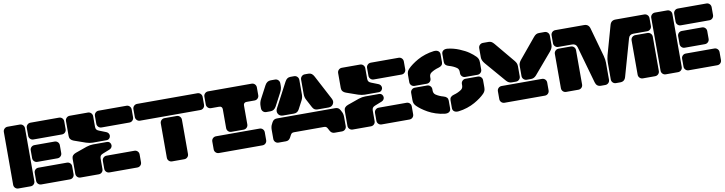

<svg xmlns="http://www.w3.org/2000/svg" viewBox="-24 -1422 8093 2144"><g transform="rotate(-10 4022.5 -350.5)"><path d="M199.2 0H61Q39.6 0 24.7 -14.6Q9.8 -29.3 9.8 -50.8V-648.9Q9.8 -670.4 24.7 -685.3Q39.6 -700.2 61 -700.2H199.2Q220.7 -700.2 235.4 -685.3Q250 -670.4 250 -648.9V-50.8Q250 -29.3 235.4 -14.6Q220.7 0 199.2 0ZM644 -509.8H320.8Q299.3 -509.8 284.7 -524.7Q270 -539.6 270 -561V-648.9Q270 -670.4 284.7 -685.3Q299.3 -700.2 320.8 -700.2H644Q665.5 -700.2 680.2 -685.3Q694.8 -670.4 694.8 -648.9V-561Q694.8 -539.6 680.2 -524.7Q665.5 -509.8 644 -509.8ZM548.8 -255.9H320.8Q299.3 -255.9 284.7 -270.8Q270 -285.6 270 -307.1V-395Q270 -416.5 284.7 -431.2Q299.3 -445.8 320.8 -445.8H548.8Q570.3 -445.8 585.2 -431.2Q600.1 -416.5 600.1 -395V-307.1Q600.1 -285.6 585.2 -270.8Q570.3 -255.9 548.8 -255.9ZM644 0H320.8Q299.3 0 284.7 -14.6Q270 -29.3 270 -50.8V-139.2Q270 -160.6 284.7 -175.3Q299.3 -189.9 320.8 -189.9H644Q665.5 -189.9 680.2 -175.3Q694.8 -160.6 694.8 -139.2V-50.8Q694.8 -29.3 680.2 -14.6Q665.5 0 644 0Z M1123.5 -359.9H966.8Q933.1 -359.9 892.6 -373L761.7 -418.9Q714.4 -435.5 714.4 -479V-648.9Q714.4 -670.4 729.2 -685.3Q744.1 -700.2 765.6 -700.2H971.7Q993.2 -700.2 1007.8 -685.3Q1022.5 -670.4 1022.5 -648.9V-529.8Q1022.5 -509.8 1030.8 -498.5Q1039.1 -487.3 1058.6 -480L1136.7 -449.2Q1152.3 -442.9 1160.4 -430.7Q1168.5 -418.5 1168.5 -404.8Q1168.5 -386.7 1156 -373.3Q1143.6 -359.9 1123.5 -359.9ZM1459.5 -648.9V-561Q1459.5 -539.6 1444.8 -524.7Q1430.2 -509.8 1408.7 -509.8H1093.8Q1072.3 -509.8 1057.4 -524.7Q1042.5 -539.6 1042.5 -561V-648.9Q1042.5 -670.4 1057.4 -685.3Q1072.3 -700.2 1093.8 -700.2H1408.7Q1430.2 -700.2 1444.8 -685.3Q1459.5 -670.4 1459.5 -648.9ZM966.8 -339.8H1123.5Q1143.6 -339.8 1156 -326.4Q1168.5 -313 1168.5 -294.9Q1168.5 -281.2 1160.4 -269.3Q1152.3 -257.3 1136.7 -251L1058.6 -220.2Q1039.1 -212.9 1030.8 -201.4Q1022.5 -189.9 1022.5 -169.9V-50.8Q1022.5 -29.3 1007.8 -14.6Q993.2 0 971.7 0H765.6Q744.1 0 729.2 -14.6Q714.4 -29.3 714.4 -50.8V-221.2Q714.4 -264.2 761.7 -280.8L892.6 -327.1Q931.6 -339.8 966.8 -339.8ZM1459.5 -139.2V-50.8Q1459.5 -29.3 1444.8 -14.6Q1430.2 0 1408.7 0H1093.8Q1072.3 0 1057.4 -14.6Q1042.5 -29.3 1042.5 -50.8V-139.2Q1042.5 -160.6 1057.4 -175.3Q1072.3 -189.9 1093.8 -189.9H1408.7Q1430.2 -189.9 1444.8 -175.3Q1459.5 -160.6 1459.5 -139.2Z M2213.4 -509.8H1530.3Q1508.8 -509.8 1493.9 -524.7Q1479 -539.6 1479 -561V-648.9Q1479 -670.4 1493.9 -685.3Q1508.8 -700.2 1530.3 -700.2H2213.4Q2234.9 -700.2 2249.5 -685.3Q2264.2 -670.4 2264.2 -648.9V-561Q2264.2 -539.6 2249.5 -524.7Q2234.9 -509.8 2213.4 -509.8ZM1941.4 0H1803.2Q1781.7 0 1767.1 -14.6Q1752.4 -29.3 1752.4 -50.8V-439Q1752.4 -460.4 1767.1 -475.3Q1781.7 -490.2 1803.2 -490.2H1941.4Q1962.9 -490.2 1977.5 -475.3Q1992.2 -460.4 1992.2 -439V-50.8Q1992.2 -29.3 1977.5 -14.6Q1962.9 0 1941.4 0Z M2335 -700.2H2828.1Q2849.6 -700.2 2864.3 -685.3Q2878.9 -670.4 2878.9 -648.9V-561Q2878.9 -539.6 2864.3 -524.7Q2849.6 -509.8 2828.1 -509.8H2736.8Q2720.2 -509.8 2711.2 -500.7Q2702.1 -491.7 2702.1 -475.1V-261.2Q2702.1 -239.7 2687.3 -224.9Q2672.4 -210 2650.9 -210H2512.7Q2491.2 -210 2476.6 -224.9Q2461.9 -239.7 2461.9 -261.2V-475.1Q2461.9 -491.7 2452.6 -500.7Q2443.4 -509.8 2426.8 -509.8H2335Q2313.5 -509.8 2298.6 -524.7Q2283.7 -539.6 2283.7 -561V-648.9Q2283.7 -670.4 2298.6 -685.3Q2313.5 -700.2 2335 -700.2ZM2878.9 -140.1V-51.8Q2878.9 -30.3 2864.3 -15.6Q2849.6 -1 2828.1 -1H2335Q2313.5 -1 2298.6 -15.6Q2283.7 -30.3 2283.7 -51.8V-140.1Q2283.7 -161.6 2298.6 -176.3Q2313.5 -190.9 2335 -190.9H2828.1Q2849.6 -190.9 2864.3 -176.3Q2878.9 -161.6 2878.9 -140.1Z M3044.4 -700.2H3093.8Q3115.2 -700.2 3129.9 -685.3Q3144.5 -670.4 3144.5 -648.9V-620.1Q3144.5 -584.5 3124.5 -546.9L3048.3 -402.8Q3024.9 -359.9 2983.4 -359.9H2934.6Q2913.1 -359.9 2898.2 -374.8Q2883.3 -389.6 2883.3 -411.1V-439.9Q2883.3 -477.1 2902.3 -513.2L2978.5 -657.2Q3002 -700.2 3044.4 -700.2ZM3268.6 -700.2H3309.6Q3331.1 -700.2 3345.7 -685.3Q3360.4 -670.4 3360.4 -648.9V-484.9Q3360.4 -448.2 3344.7 -418.9L3295.4 -325.2Q3276.4 -289.1 3235.4 -289.1H3112.3Q3075.2 -289.1 3058.3 -317.4Q3041.5 -345.7 3058.6 -378.9L3204.6 -655.8Q3216.8 -679.2 3231.9 -689.7Q3247.1 -700.2 3268.6 -700.2ZM3431.6 -700.2H3471.7Q3493.2 -700.2 3508.3 -689.7Q3523.4 -679.2 3535.6 -655.8L3681.6 -378.9Q3698.7 -345.7 3681.6 -317.4Q3664.6 -289.1 3627.4 -289.1H3505.4Q3484.4 -289.1 3470.7 -297.4Q3457 -305.7 3446.8 -324.2L3396.5 -418.9Q3380.4 -449.2 3380.4 -484.9V-648.9Q3380.4 -670.4 3395.3 -685.3Q3410.2 -700.2 3431.6 -700.2ZM3038.6 -269H3701.7Q3738.3 -269 3755.4 -236.8L3768.6 -211.9Q3780.8 -188.5 3780.8 -151.9V-50.8Q3780.8 -29.3 3765.9 -14.6Q3751 0 3729.5 0H3645.5Q3611.3 0 3593.8 -33.2L3580.6 -58.1Q3573.7 -71.8 3564.9 -77.9Q3556.2 -84 3540.5 -84H3199.7Q3184.1 -84 3175.3 -77.9Q3166.5 -71.8 3159.7 -58.1L3146.5 -33.2Q3128.9 0 3094.7 0H3010.7Q2989.3 0 2974.4 -14.6Q2959.5 -29.3 2959.5 -50.8V-151.9Q2959.5 -188.5 2971.7 -211.9L2984.4 -236.8Q3001.5 -269 3038.6 -269Z M4209.5 -359.9H4052.7Q4019 -359.9 3978.5 -373L3847.7 -418.9Q3800.3 -435.5 3800.3 -479V-648.9Q3800.3 -670.4 3815.2 -685.3Q3830.1 -700.2 3851.6 -700.2H4057.6Q4079.1 -700.2 4093.8 -685.3Q4108.4 -670.4 4108.4 -648.9V-529.8Q4108.4 -509.8 4116.7 -498.5Q4125 -487.3 4144.5 -480L4222.7 -449.2Q4238.3 -442.9 4246.3 -430.7Q4254.4 -418.5 4254.4 -404.8Q4254.4 -386.7 4241.9 -373.3Q4229.5 -359.9 4209.5 -359.9ZM4545.4 -648.9V-561Q4545.4 -539.6 4530.8 -524.7Q4516.1 -509.8 4494.6 -509.8H4179.7Q4158.2 -509.8 4143.3 -524.7Q4128.4 -539.6 4128.4 -561V-648.9Q4128.4 -670.4 4143.3 -685.3Q4158.2 -700.2 4179.7 -700.2H4494.6Q4516.1 -700.2 4530.8 -685.3Q4545.4 -670.4 4545.4 -648.9ZM4052.7 -339.8H4209.5Q4229.5 -339.8 4241.9 -326.4Q4254.4 -313 4254.4 -294.9Q4254.4 -281.2 4246.3 -269.3Q4238.3 -257.3 4222.7 -251L4144.5 -220.2Q4125 -212.9 4116.7 -201.4Q4108.4 -189.9 4108.4 -169.9V-50.8Q4108.4 -29.3 4093.8 -14.6Q4079.1 0 4057.6 0H3851.6Q3830.1 0 3815.2 -14.6Q3800.3 -29.3 3800.3 -50.8V-221.2Q3800.3 -264.2 3847.7 -280.8L3978.5 -327.1Q4017.6 -339.8 4052.7 -339.8ZM4545.4 -139.2V-50.8Q4545.4 -29.3 4530.8 -14.6Q4516.1 0 4494.6 0H4179.7Q4158.2 0 4143.3 -14.6Q4128.4 -29.3 4128.4 -50.8V-139.2Q4128.4 -160.6 4143.3 -175.3Q4158.2 -189.9 4179.7 -189.9H4494.6Q4516.1 -189.9 4530.8 -175.3Q4545.4 -160.6 4545.4 -139.2Z M4805.2 -425.8V-411.1Q4805.2 -389.6 4790.5 -374.8Q4775.9 -359.9 4754.4 -359.9H4616.2Q4594.7 -359.9 4579.8 -374.8Q4564.9 -389.6 4564.9 -411.1V-491.2Q4564.9 -514.6 4571 -530Q4577.1 -545.4 4591.3 -560.1Q4611.8 -581.1 4640.4 -602.3Q4668.9 -623.5 4707.3 -645.3Q4745.6 -667 4794.7 -683.1Q4843.8 -699.2 4894 -705.1Q4926.8 -708.5 4945.1 -694.8Q4963.4 -681.2 4963.4 -655.8V-566.9Q4963.4 -526.4 4914.1 -513.2Q4864.7 -500 4827.1 -474.1Q4805.2 -458 4805.2 -425.8ZM5140.1 -411.1V-425.8Q5140.1 -458 5118.2 -474.1Q5080.1 -500.5 5032.2 -513.2Q4983.4 -525.9 4983.4 -566.9V-655.8Q4983.4 -681.2 5001.5 -694.8Q5019.5 -708.5 5052.2 -705.1Q5118.2 -697.8 5182.1 -671.1Q5246.1 -644.5 5285.6 -616.9Q5325.2 -589.4 5354 -560.1Q5368.2 -545.4 5374.3 -530Q5380.4 -514.6 5380.4 -491.2V-411.1Q5380.4 -389.6 5365.5 -374.8Q5350.6 -359.9 5329.1 -359.9H5191.4Q5169.9 -359.9 5155 -374.8Q5140.1 -389.6 5140.1 -411.1ZM4805.2 -289.1V-273.9Q4805.2 -242.2 4827.1 -226.1Q4864.7 -200.2 4914.1 -187Q4963.4 -173.8 4963.4 -132.8V-43.9Q4963.4 -18.6 4945.3 -5.1Q4927.2 8.3 4894 4.9Q4843.8 -1 4794.7 -17.1Q4745.6 -33.2 4707.3 -54.9Q4668.9 -76.7 4640.4 -97.9Q4611.8 -119.1 4591.3 -140.1Q4577.1 -154.8 4571 -170.2Q4564.9 -185.5 4564.9 -209V-289.1Q4564.9 -310.5 4579.8 -325.2Q4594.7 -339.8 4616.2 -339.8H4754.4Q4775.9 -339.8 4790.5 -325.2Q4805.2 -310.5 4805.2 -289.1ZM5140.1 -273.9V-289.1Q5140.1 -310.5 5155 -325.2Q5169.9 -339.8 5191.4 -339.8H5329.1Q5350.6 -339.8 5365.5 -325.2Q5380.4 -310.5 5380.4 -289.1V-209Q5380.4 -185.5 5374.3 -170.2Q5368.2 -154.8 5354 -140.1Q5333.5 -119.1 5304.9 -97.9Q5276.4 -76.7 5238 -54.9Q5199.7 -33.2 5151.1 -17.1Q5102.5 -1 5052.2 4.9Q5019.5 8.3 5001.5 -5.1Q4983.4 -18.6 4983.4 -43.9V-132.8Q4983.4 -174.3 5032.2 -187Q5080.1 -199.7 5118.2 -226.1Q5140.1 -242.2 5140.1 -273.9Z M5740.2 -210H5690.9Q5658.2 -210 5632.3 -238.8L5430.2 -474.1Q5399.9 -510.3 5399.9 -544.9V-648.9Q5399.9 -670.4 5414.8 -685.3Q5429.7 -700.2 5451.2 -700.2H5514.2Q5533.2 -700.2 5547.1 -692.6Q5561 -685.1 5576.2 -667L5767.1 -438Q5779.8 -421.9 5785.4 -407.7Q5791 -393.6 5791 -373V-261.2Q5791 -239.7 5776.4 -224.9Q5761.7 -210 5740.2 -210ZM5911.1 -210H5862.3Q5840.8 -210 5825.9 -224.9Q5811 -239.7 5811 -261.2V-373Q5811 -393.6 5816.7 -407.7Q5822.3 -421.9 5835 -438L6024.9 -667Q6040 -685.1 6054 -692.6Q6067.9 -700.2 6086.9 -700.2H6149.9Q6171.4 -700.2 6186.3 -685.3Q6201.2 -670.4 6201.2 -648.9V-544.9Q6201.2 -510.3 6170.9 -474.1L5970.2 -238.8Q5944.3 -210 5911.1 -210ZM6030.3 0H5573.2Q5551.8 0 5536.9 -14.6Q5522 -29.3 5522 -50.8V-139.2Q5522 -160.6 5536.9 -175.3Q5551.8 -189.9 5573.2 -189.9H6030.3Q6051.8 -189.9 6066.4 -175.3Q6081.1 -160.6 6081.1 -139.2V-50.8Q6081.1 -29.3 6066.4 -14.6Q6051.8 0 6030.3 0Z M6272 -700.2H6598.1Q6649.4 -700.2 6663.1 -648.9L6754.9 -320.8Q6766.1 -278.3 6766.1 -242.2V-50.8Q6766.1 -29.3 6751.2 -14.6Q6736.3 0 6714.8 0H6667Q6616.7 0 6603 -50.8L6484.9 -467.8Q6473.1 -509.8 6428.7 -509.8H6272Q6250.5 -509.8 6235.6 -524.7Q6220.7 -539.6 6220.7 -561V-648.9Q6220.7 -670.4 6235.6 -685.3Q6250.5 -700.2 6272 -700.2ZM6954.1 -700.2H7279.8Q7301.3 -700.2 7316.2 -685.3Q7331.1 -670.4 7331.1 -648.9V-561Q7331.1 -539.6 7316.2 -524.7Q7301.3 -509.8 7279.8 -509.8H7123Q7078.6 -509.8 7066.9 -467.8L6948.7 -50.8Q6935.1 0 6884.8 0H6836.9Q6815.4 0 6800.8 -14.6Q6786.1 -29.3 6786.1 -50.8V-242.2Q6786.1 -280.3 6796.9 -320.8L6889.2 -648.9Q6902.8 -700.2 6954.1 -700.2ZM6460.9 -439V-50.8Q6460.9 -29.3 6446.3 -14.6Q6431.6 0 6410.2 0H6272Q6250.5 0 6235.6 -14.6Q6220.7 -29.3 6220.7 -50.8V-439Q6220.7 -460.4 6235.6 -475.3Q6250.5 -490.2 6272 -490.2H6410.2Q6431.6 -490.2 6446.3 -475.3Q6460.9 -460.4 6460.9 -439ZM7090.8 -50.8V-439Q7090.8 -460.4 7105.7 -475.3Q7120.6 -490.2 7142.1 -490.2H7279.8Q7301.3 -490.2 7316.2 -475.3Q7331.1 -460.4 7331.1 -439V-50.8Q7331.1 -29.3 7316.2 -14.6Q7301.3 0 7279.8 0H7142.1Q7120.6 0 7105.7 -14.6Q7090.8 -29.3 7090.8 -50.8Z M7540 0H7401.9Q7380.4 0 7365.5 -14.6Q7350.6 -29.3 7350.6 -50.8V-648.9Q7350.6 -670.4 7365.5 -685.3Q7380.4 -700.2 7401.9 -700.2H7540Q7561.5 -700.2 7576.2 -685.3Q7590.8 -670.4 7590.8 -648.9V-50.8Q7590.8 -29.3 7576.2 -14.6Q7561.5 0 7540 0ZM7984.9 -509.8H7661.6Q7640.1 -509.8 7625.5 -524.7Q7610.8 -539.6 7610.8 -561V-648.9Q7610.8 -670.4 7625.5 -685.3Q7640.1 -700.2 7661.6 -700.2H7984.9Q8006.3 -700.2 8021 -685.3Q8035.6 -670.4 8035.6 -648.9V-561Q8035.6 -539.6 8021 -524.7Q8006.3 -509.8 7984.9 -509.8ZM7889.6 -255.9H7661.6Q7640.1 -255.9 7625.5 -270.8Q7610.8 -285.6 7610.8 -307.1V-395Q7610.8 -416.5 7625.5 -431.2Q7640.1 -445.8 7661.6 -445.8H7889.6Q7911.1 -445.8 7926 -431.2Q7940.9 -416.5 7940.9 -395V-307.1Q7940.9 -285.6 7926 -270.8Q7911.1 -255.9 7889.6 -255.9ZM7984.9 0H7661.6Q7640.1 0 7625.5 -14.6Q7610.8 -29.3 7610.8 -50.8V-139.2Q7610.8 -160.6 7625.5 -175.3Q7640.1 -189.9 7661.6 -189.9H7984.9Q8006.3 -189.9 8021 -175.3Q8035.6 -160.6 8035.6 -139.2V-50.8Q8035.6 -29.3 8021 -14.6Q8006.3 0 7984.9 0Z"/></g></svg>

Font: Nastup Soft
Style: Regular
Weight: 400
Designer: Maksym Kobuzan
Foundry: Zakznak
Version: Version 1.020;hotconv 1.0.109;makeotfexe 2.5.65596